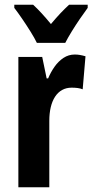

<svg xmlns="http://www.w3.org/2000/svg" viewBox="-20 -786 388 806"><path d="M293.9 -557.1Q304.7 -557.1 314.9 -555.4Q325.2 -553.7 338.9 -549.8L327.1 -411.1Q317.4 -415 305.9 -416.5Q294.4 -418 280.8 -418Q258.3 -418 240.7 -408.2Q223.1 -398.4 211.2 -380.1Q199.2 -361.8 193.1 -336.2Q187 -310.5 187 -278.8V0H57.1V-546.9H157.2L175.8 -457H182.1Q192.9 -482.9 209 -505.9Q225.1 -528.8 246.6 -543Q268.1 -557.1 293.9 -557.1ZM134.8 -606Q125.5 -625.5 108.6 -652.6Q91.8 -679.7 73.2 -706.8Q54.7 -733.9 40 -752.9V-766.1H119.1Q135.7 -751 154.8 -730.2Q173.8 -709.5 193.8 -685.1Q216.8 -712.4 234.1 -730.7Q251.5 -749 270 -766.1H348.1V-752.9Q334 -733.9 315.9 -707.5Q297.9 -681.2 281.2 -654.1Q264.6 -627 253.9 -606Z"/></svg>

Font: Open Sans Condensed
Style: Regular
Weight: 400
Width: 3
Designer: Monotype Design Team
Foundry: Monotype Imaging Inc.
Version: Version 3.000